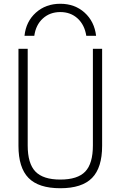

<svg xmlns="http://www.w3.org/2000/svg" viewBox="-20 -989 640 1019"><path d="M300 10Q185 10 131.5 -44.5Q78 -99 78 -215V-730H127V-217Q127 -121 168 -78.5Q209 -36 300 -36Q392 -36 432.5 -78.5Q473 -121 473 -217V-730H522V-215Q522 -99 468.5 -44.5Q415 10 300 10ZM300 -969Q223 -969 170.5 -922Q118 -875 110 -799H162Q170 -857 207.5 -891Q245 -925 300 -925Q355 -925 392 -891Q429 -857 438 -799H490Q481 -875 429 -922Q377 -969 300 -969Z"/></svg>

Font: M PLUS Code Latin 60 Light
Style: Regular
Weight: 300
Width: 7
Monospace: yes
Designer: Coji Morishita
Foundry: UNDERFOREST DESIGN
Version: Version 1.005; ttfautohint (v1.8.3)